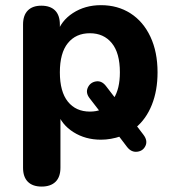

<svg xmlns="http://www.w3.org/2000/svg" viewBox="-20 -520 661 729"><path d="M67.5 116.8V-426.8Q67.5 -461.9 85.6 -480.2Q103.6 -498.4 136.9 -498.4Q171 -498.4 189.2 -480.2Q207.3 -461.9 207.3 -426.8V-355.4L196.3 -391.5Q210.9 -440.5 256.9 -470.5Q302.9 -500.4 363.2 -500.4Q427 -500.4 475.5 -469.3Q524 -438.2 551.1 -380.5Q578.2 -322.8 578.2 -245.4Q578.2 -176 556.5 -121.9Q534.8 -67.7 494.6 -34.7L495.6 -46.5L524.4 -8.7Q541.6 13.7 532.4 33.6Q523.2 53.5 500.8 56.1Q478.3 58.7 462.1 37.5L428.7 -6.4L439.9 -3Q400.8 10.4 363.2 10.4Q304.1 10.4 258.7 -18.4Q213.3 -47.1 197.5 -94.5H209.5V116.8Q209.5 151.9 190.9 170.2Q172.2 188.4 138.1 188.4Q104 188.4 85.8 170.2Q67.5 151.9 67.5 116.8ZM364.5 -104 358.9 -97 320.5 -146.7Q304.3 -167.3 313.4 -187.3Q322.5 -207.3 344.4 -210.9Q366.3 -214.5 382.7 -192.9L421.9 -141.9L412.1 -146.9Q423.3 -164.2 429.3 -189.2Q435.2 -214.1 435.2 -245.4Q435.2 -318.9 404.5 -356.3Q373.8 -393.8 321.3 -393.8Q268 -393.8 237.7 -356.3Q207.3 -318.9 207.3 -245.4Q207.3 -171.9 237.7 -134.1Q268 -96.3 321.3 -96.3Q346 -96.3 364.5 -104Z"/></svg>

Font: SN Pro Thin
Style: Regular
Weight: 200
Designer: Tobias Whetton
Foundry: Supernotes
Version: Version 1.003;Glyphs 3.3 (3324)